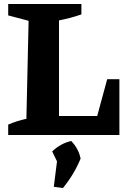

<svg xmlns="http://www.w3.org/2000/svg" viewBox="-20 -675 640 960"><path d="M516 -279H577V0H21V-52Q65 -71 112 -81L123 -571L21 -598V-655H387V-603Q336 -585 275 -573V-95H466ZM249 259 265 132 241 82Q283 42 336 30Q373 68 383 118Q351 196 295 265Z"/></svg>

Font: Piazzolla SC
Style: Bold
Weight: 700
Designer: Juan Pablo del Peral
Foundry: Huerta Tipografica
Version: Version 1.330